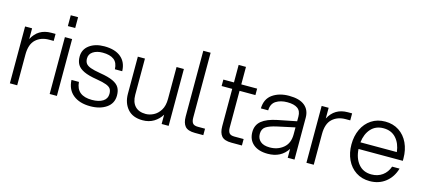

<svg xmlns="http://www.w3.org/2000/svg" viewBox="-57 -1202 3747 1696"><g transform="rotate(15 1816.0 -354.0)"><path d="M62 -520H126V-422Q180 -526 300 -526H339V-462H297Q223 -462 176 -418.5Q129 -375 129 -281V0H62Z M426 -520H492V0H426ZM426 -720H493V-621H426Z M580 -170H648Q653 -107 691 -76.5Q729 -46 799 -46Q862 -46 899 -69.5Q936 -93 936 -137Q936 -165 925.5 -182Q915 -199 884.5 -211Q854 -223 793 -233Q717 -245 674 -265.5Q631 -286 613.5 -315.5Q596 -345 596 -388Q596 -454 649 -493Q702 -532 785 -532Q883 -532 937 -487Q991 -442 993 -360H926Q924 -420 888 -447Q852 -474 785 -474Q732 -474 697.5 -451.5Q663 -429 663 -389Q663 -361 675.5 -343.5Q688 -326 719.5 -314.5Q751 -303 811 -293Q886 -281 928 -261.5Q970 -242 987 -213Q1004 -184 1004 -141Q1004 -68 946 -28Q888 12 799 12Q701 12 642.5 -35Q584 -82 580 -170Z M1290 -49Q1325 -49 1361 -67Q1397 -85 1422 -125Q1447 -165 1447 -229V-520H1514V0H1450V-85Q1423 -41 1379.5 -14.5Q1336 12 1278 12Q1187 12 1140 -42.5Q1093 -97 1093 -181V-520H1158V-188Q1158 -122 1192 -85.5Q1226 -49 1290 -49Z M1705 -720V-126Q1705 -92 1718 -75.5Q1731 -59 1765 -59H1831V0H1754Q1689 0 1663.5 -30Q1638 -60 1638 -119V-720Z M2039 -680V-520H2184V-461H2039V-126Q2039 -92 2052 -75.5Q2065 -59 2099 -59H2184V0H2088Q2023 0 1997.5 -30Q1972 -60 1972 -119V-461H1875V-520H1972V-680Z M2603 -81Q2543 12 2422 12Q2337 12 2289.5 -28.5Q2242 -69 2242 -139Q2242 -204 2288.5 -242Q2335 -280 2429 -299L2600 -333V-376Q2600 -427 2568 -450Q2536 -473 2474 -473Q2412 -473 2370.5 -446.5Q2329 -420 2328 -360H2261Q2263 -447 2323.5 -489.5Q2384 -532 2474 -532Q2569 -532 2617 -493Q2665 -454 2665 -383V0H2603ZM2425 -47Q2498 -47 2549 -89.5Q2600 -132 2600 -213V-277L2438 -242Q2371 -227 2340.5 -206Q2310 -185 2310 -140Q2310 -98 2339 -72.5Q2368 -47 2425 -47Z M2774 -520H2838V-422Q2892 -526 3012 -526H3051V-462H3009Q2935 -462 2888 -418.5Q2841 -375 2841 -281V0H2774Z M3116 -260Q3116 -337 3145 -399Q3174 -461 3228 -496.5Q3282 -532 3354 -532Q3426 -532 3480 -496.5Q3534 -461 3563 -399Q3592 -337 3592 -260V-237H3187Q3192 -153 3235.5 -101Q3279 -49 3354 -49Q3412 -49 3454 -79.5Q3496 -110 3514 -163H3582Q3559 -83 3499 -35.5Q3439 12 3354 12Q3282 12 3228 -23.5Q3174 -59 3145 -121Q3116 -183 3116 -260ZM3521 -298Q3512 -376 3469 -423.5Q3426 -471 3354 -471Q3283 -471 3240 -423.5Q3197 -376 3188 -298Z"/></g></svg>

Font: Aspekta 300
Style: Regular
Weight: 300
Designer: Ivo Dolenc
Version: Version 2.000